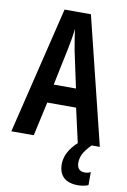

<svg xmlns="http://www.w3.org/2000/svg" viewBox="-101 -773 700 1062"><g transform="rotate(10 248.5 -242.0)"><path d="M373 0H374C328 41 306 87 306 130C306 194 342 230 414 230C439 230 459 225 472 219V146C464 150 454 154 438 154C410 154 395 136 395 108C395 73 407 45 451 0H497L321 -714H173L0 0H126L168 -191H330ZM267 -501 311 -295H186L229 -502C238 -544 245 -586 248 -619C253 -585 259 -544 267 -501Z"/></g></svg>

Font: Noto Sans Arabic UI XCn SmBd
Style: Regular
Weight: 600
Width: 2
Designer: Monotype Design Team, Nadine Chahine and Nizar Qandah
Foundry: Monotype Imaging Inc.
Version: Version 2.010